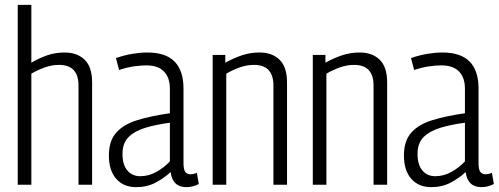

<svg xmlns="http://www.w3.org/2000/svg" viewBox="-20 -760 2053 790"><path d="M53 0V-740H109V-502Q141 -521 174.5 -532.5Q208 -544 246 -544Q297 -544 328 -514.5Q359 -485 359 -420V0H303V-408Q303 -493 223 -493Q194 -493 165.5 -483Q137 -473 109 -457V0Z M428 -120Q428 -180 458 -214Q488 -248 544.5 -265.5Q601 -283 679 -294V-395Q679 -441 654.5 -466Q630 -491 582 -491Q560 -491 531.5 -487Q503 -483 470 -472L457 -521Q491 -533 524.5 -538.5Q558 -544 586 -544Q662 -544 698.5 -506.5Q735 -469 735 -396V-89Q735 -62 742.5 -52.5Q750 -43 763 -43Q777 -43 790 -49L798 -3Q774 10 747 10Q690 10 682 -52Q655 -27 620 -8.5Q585 10 540 10Q488 10 458 -24.5Q428 -59 428 -120ZM484 -127Q484 -82 504 -58.5Q524 -35 557 -35Q592 -35 624 -53Q656 -71 679 -96V-255Q625 -248 580.5 -235Q536 -222 510 -197Q484 -172 484 -127Z M855 0V-534H907V-502Q941 -521 975.5 -532.5Q1010 -544 1048 -544Q1100 -544 1130.5 -514Q1161 -484 1161 -421V0H1105V-408Q1105 -493 1025 -493Q996 -493 967.5 -483Q939 -473 911 -457V0Z M1267 0V-534H1319V-502Q1353 -521 1387.5 -532.5Q1422 -544 1460 -544Q1512 -544 1542.5 -514Q1573 -484 1573 -421V0H1517V-408Q1517 -493 1437 -493Q1408 -493 1379.5 -483Q1351 -473 1323 -457V0Z M1642 -120Q1642 -180 1672 -214Q1702 -248 1758.5 -265.5Q1815 -283 1893 -294V-395Q1893 -441 1868.5 -466Q1844 -491 1796 -491Q1774 -491 1745.5 -487Q1717 -483 1684 -472L1671 -521Q1705 -533 1738.5 -538.5Q1772 -544 1800 -544Q1876 -544 1912.5 -506.5Q1949 -469 1949 -396V-89Q1949 -62 1956.5 -52.5Q1964 -43 1977 -43Q1991 -43 2004 -49L2012 -3Q1988 10 1961 10Q1904 10 1896 -52Q1869 -27 1834 -8.5Q1799 10 1754 10Q1702 10 1672 -24.5Q1642 -59 1642 -120ZM1698 -127Q1698 -82 1718 -58.5Q1738 -35 1771 -35Q1806 -35 1838 -53Q1870 -71 1893 -96V-255Q1839 -248 1794.5 -235Q1750 -222 1724 -197Q1698 -172 1698 -127Z"/></svg>

Font: Georama SemiCondensed Light
Style: Regular
Weight: 300
Width: 4
Designer: Jean-Baptiste Levee
Foundry: Production Type
Version: Version 1.000